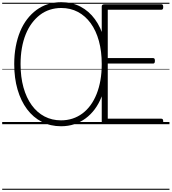

<svg xmlns="http://www.w3.org/2000/svg" viewBox="-20 -1135 1569 1755"><path d="M538 19Q441 19 362 -21.5Q283 -62 227 -137Q171 -212 140.5 -316.5Q110 -421 110 -549Q110 -634 124 -709Q138 -784 164 -847Q190 -910 228 -959.5Q266 -1009 313.5 -1044Q361 -1079 418 -1097Q475 -1115 540 -1115Q638 -1115 715.5 -1074.5Q793 -1034 847.5 -959.5Q902 -885 931 -780.5Q960 -676 960 -549Q960 -463 946.5 -388Q933 -313 908 -249.5Q883 -186 846 -136.5Q809 -87 762 -52.5Q715 -18 659 0.5Q603 19 538 19ZM538 -35Q594 -35 643 -51Q692 -67 733.5 -98Q775 -129 807.5 -173.5Q840 -218 863 -275.5Q886 -333 898 -401.5Q910 -470 910 -549Q910 -666 884 -760.5Q858 -855 809 -922.5Q760 -990 692 -1026Q624 -1062 540 -1062Q485 -1062 435.5 -1046Q386 -1030 345 -998.5Q304 -967 271 -922.5Q238 -878 215 -821Q192 -764 180 -695.5Q168 -627 168 -549Q168 -431 194.5 -336Q221 -241 270 -173.5Q319 -106 387 -70.5Q455 -35 538 -35ZM937 0Q923 0 916.5 -5.5Q910 -11 910 -23V-1077Q910 -1087 917 -1091.5Q924 -1096 938 -1096H1455Q1463 -1096 1467.5 -1090.5Q1472 -1085 1472 -1071Q1472 -1057 1467.5 -1051.5Q1463 -1046 1455 -1046H965V-604H1380Q1388 -604 1392 -598.5Q1396 -593 1396 -579Q1396 -566 1392 -560Q1388 -554 1380 -554H965V-50H1455Q1463 -50 1467.5 -44.5Q1472 -39 1472 -25Q1472 -11 1467.5 -5.5Q1463 0 1455 0ZM0 590H1529V600H0ZM0 -20H1529V0H0ZM0 -505H1529V-500H0ZM0 -1110H1529V-1100H0Z"/></svg>

Font: Playwrite FR Moderne Guides
Style: Regular
Weight: 400
Designer: Veronika Burian, José Scaglione
Foundry: TypeTogether
Version: Version 1.003